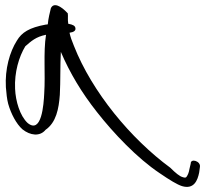

<svg xmlns="http://www.w3.org/2000/svg" viewBox="-20 -581 812 751"><path d="M12 -175C23 -136 44 -96 68 -75C98 -51 136 -46 158 -73C200 -102 210 -156 214 -210C217 -265 215 -323 218 -378C253 -296 299 -219 359 -143C424 -60 517 38 604 96C645 124 673 141 692 147C739 161 753 124 759 94L762 72C766 49 725 37 726 59L721 80C719 93 715 103 710 110C708 114 703 115 695 112C683 109 667 96 646 75C492 -38 340 -221 269 -402C261 -421 255 -438 252 -453C268 -455 277 -461 275 -471C274 -480 265 -485 247 -488C244 -505 247 -518 245 -529C217 -559 190 -572 179 -549C176 -538 168 -504 167 -486C166 -485 161 -485 160 -485C94 -473 65 -454 46 -422C18 -378 -1 -311 3 -240C5 -216 7 -194 12 -175ZM39 -234C36 -298 54 -359 79 -400C102 -420 120 -437 160 -445C149 -375 158 -291 153 -216C151 -173 143 -55 88 -100C58 -128 41 -185 39 -234Z"/></svg>

Font: Stray Cat
Style: SuExtOpObl
Weight: 400
Version: Version 1.0